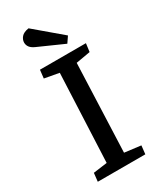

<svg xmlns="http://www.w3.org/2000/svg" viewBox="-232 -999 877 1067"><g transform="rotate(-30 206.0 -465.5)"><path d="M179 -630 86 -647 92 -700H387L380 -647L288 -631L266 -67L370 -54L364 0H59L65 -54L154 -66ZM322 -787 296 -749 132 -822Q110 -832 100.5 -845Q91 -858 91 -874Q91 -893 105 -909.5Q119 -926 152 -931Z"/></g></svg>

Font: Literata 7pt Medium
Style: Italic
Weight: 500
Italic angle: -2°
Designer: Latin by Veronika Burian and Jose Scaglione. Greek by Irene Vlachou. Cyrillic by Vera Evstafieva
Foundry: TypeTogether
Version: Version 3.002